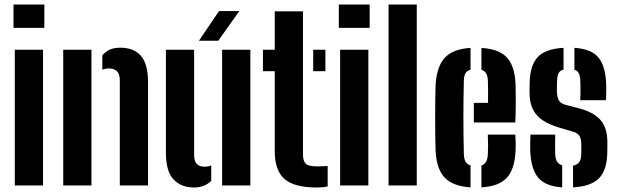

<svg xmlns="http://www.w3.org/2000/svg" viewBox="-20 -820 2734 849"><path d="M39.7 -696.9V-800H176.1V-696.9ZM45.5 0V-600H170.3V0Z M259.6 0V-600H384.4V0ZM509.8 0V-465.6Q509.6 -492.5 497.4 -504.9Q485.2 -517.3 460.6 -517.3Q453.5 -517.3 446.5 -515.9Q439.5 -514.5 432.5 -511.9V-575.3Q446.7 -591.8 465.3 -600.5Q483.8 -609.1 513.1 -609.1Q570.9 -609.1 602.7 -573.6Q634.4 -538.1 634.6 -455.2V0Z M713.6 -144.9V-600H838.4V-134.4Q838.4 -107.7 850.1 -95.2Q861.8 -82.7 886 -82.7Q899.4 -82.7 914.1 -88.1V-20.5Q884.3 9.1 838.4 9.1Q780.9 9.1 747.3 -26.7Q713.6 -62.5 713.6 -144.9ZM962.2 0V-600H1087V0ZM859.7 -640 948.6 -771.2H1038.2L945.2 -640Z M1142.7 -505.1V-600H1194.9V-770H1319.7V-138.2Q1319.7 -108.5 1331.6 -96.4Q1343.5 -84.3 1382.4 -84.3Q1394.6 -84.3 1405.2 -84.9Q1415.7 -85.5 1428.9 -86V4.1Q1418.7 6.8 1406.8 8Q1394.9 9.1 1382 9.1Q1280.9 9.1 1237.9 -28.5Q1194.9 -66.1 1194.9 -152V-505.1ZM1364.9 -505.1V-600H1418.9V-505.1Z M1478.2 -696.9V-800H1614.6V-696.9ZM1484 0V-600H1608.8V0Z M1698.1 0V-800H1822.9V0Z M1906.2 -152Q1905.2 -176.1 1904.7 -214.9Q1904.2 -253.7 1904.2 -297.5Q1904.2 -341.3 1904.7 -381.1Q1905.2 -420.9 1906.2 -446.3Q1911.7 -527.6 1947.7 -565.6Q1983.7 -603.6 2060.7 -608.3V-511.8Q2045.7 -507.7 2038.7 -496.4Q2031.7 -485.1 2031.1 -464.9Q2030.1 -424 2029.6 -383.2Q2029.1 -342.4 2029.1 -301.6Q2029.1 -260.7 2029.6 -220.2Q2030.1 -179.8 2031.1 -139.1Q2031.7 -117.2 2038.7 -105.2Q2045.6 -93.2 2060.7 -88.6V8.5Q1982.5 3.2 1946.5 -34.3Q1910.5 -71.9 1906.2 -152ZM2108.8 8.5V-88.2Q2122.7 -92.9 2129.4 -105Q2136.2 -117.1 2137.3 -139.1Q2138.3 -153.1 2138.2 -175.4Q2138.2 -197.7 2137 -224.9H2258.6Q2259.7 -214.6 2260.2 -192Q2260.6 -169.5 2259.6 -152Q2256 -71.5 2220.8 -33.7Q2185.6 4.1 2108.8 8.5ZM2075.2 -278.4V-365.2H2138Q2138.3 -388.4 2138.2 -408.8Q2138 -429.3 2137.8 -444Q2137.5 -458.8 2137.3 -464.9Q2136.4 -484.4 2129.5 -495.6Q2122.6 -506.9 2108.8 -511.4V-608.1Q2185.6 -603.6 2220.6 -566.7Q2255.6 -529.7 2259.6 -451.1Q2260.1 -438.8 2260.4 -410.4Q2260.7 -382 2260.5 -346.8Q2260.2 -311.7 2258.6 -278.4Z M2324.7 -152Q2324.2 -169.5 2324.6 -192Q2325 -214.6 2325.7 -224.9H2435.1Q2434.5 -197.8 2434.5 -175.6Q2434.5 -153.3 2435 -139.1Q2435.9 -117 2443.5 -105.1Q2451.2 -93.3 2465.9 -88.6V8.5Q2392.2 3.6 2360.1 -34.1Q2328.1 -71.9 2324.7 -152ZM2513.9 8.5V-87.3Q2532.8 -91.3 2541.4 -103.5Q2550 -115.7 2550.2 -139.1Q2550.4 -152.2 2550.4 -157Q2550.5 -161.8 2550.6 -166.3Q2550.6 -170.8 2550.5 -183.1Q2550.2 -204.8 2542.7 -218.2Q2535.1 -231.6 2515.1 -237.4L2451.4 -256.1Q2409.6 -268.7 2380.7 -287.5Q2351.8 -306.3 2336.9 -335.7Q2322 -365 2321.6 -409Q2321.5 -418.8 2321.6 -427.6Q2321.7 -436.5 2321.9 -445.5Q2322.1 -527.2 2355.9 -565.6Q2389.7 -604 2471.9 -608.5V-512.2Q2456.7 -508.3 2450.4 -497.1Q2444.1 -485.9 2443.5 -464.9Q2443 -451.9 2442.6 -444.7Q2442.3 -437.4 2442.5 -419.4Q2442.7 -395.2 2449.6 -379.2Q2456.5 -363.2 2481.4 -356.2L2538.1 -341.6Q2601.5 -325.8 2633.6 -291.3Q2665.8 -256.9 2665.8 -189.5Q2665.8 -180.1 2665.7 -169.3Q2665.6 -158.6 2665.4 -148.8Q2664.9 -69.9 2629.9 -32.9Q2594.9 4.1 2513.9 8.5ZM2545.9 -377Q2546.5 -388.3 2546.7 -405.7Q2546.9 -423.1 2546.7 -439.7Q2546.5 -456.3 2546 -464.9Q2545.1 -485 2539.3 -496.1Q2533.5 -507.2 2520 -511.4V-608.5Q2594.2 -603.6 2625.6 -566.4Q2656.9 -529.2 2660.4 -451.1Q2660.8 -439.6 2660.8 -425Q2660.8 -410.5 2660.4 -397.2Q2660 -384 2659.4 -377Z"/></svg>

Font: Big Shoulders Stencil Thin
Style: Regular
Weight: 100
Designer: Patric King
Foundry: XO Type Co
Version: Version 2.001